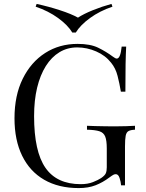

<svg xmlns="http://www.w3.org/2000/svg" viewBox="-20 -946 743 980"><path d="M376 -722Q441 -722 481 -702.5Q521 -683 556 -657Q569 -647 576 -647Q595 -647 601 -708H624Q622 -671 621 -618Q620 -565 620 -478H597Q590 -520 580 -559Q570 -598 547 -626Q518 -663 471 -683.5Q424 -704 374 -704Q324 -704 283.5 -679.5Q243 -655 214 -609Q185 -563 169.5 -498.5Q154 -434 154 -353Q154 -173 212 -89.5Q270 -6 392 -6Q428 -6 454.5 -16.5Q481 -27 496 -37Q515 -50 520 -61.5Q525 -73 525 -92V-188Q525 -229 517 -249Q509 -269 487.5 -276Q466 -283 424 -284V-304Q442 -303 466 -302.5Q490 -302 516.5 -301.5Q543 -301 565 -301Q598 -301 624.5 -302Q651 -303 669 -304V-284Q647 -283 636 -277Q625 -271 621.5 -253Q618 -235 618 -198V0H598Q597 -17 590.5 -37Q584 -57 571 -57Q565 -57 559 -54Q553 -51 538 -40Q505 -15 468 -0.5Q431 14 382 14Q279 14 205.5 -28.5Q132 -71 93 -151Q54 -231 54 -342Q54 -459 96 -544Q138 -629 210.5 -675.5Q283 -722 376 -722ZM549 -926 554 -912Q489 -890 439.5 -854Q390 -818 367 -780H349Q326 -818 276.5 -854Q227 -890 162 -912L167 -926Q227 -913 285.5 -894Q344 -875 378 -856Q407 -875 454 -894Q501 -913 549 -926Z"/></svg>

Font: Playfair Display
Style: Regular
Weight: 400
Designer: Claus Eggers Sørensen
Foundry: Claus Eggers Sørensen
Version: Version 1.203